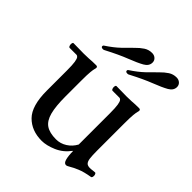

<svg xmlns="http://www.w3.org/2000/svg" viewBox="-189 -803 943 943"><g transform="rotate(45 282.5 -331.5)"><path d="M178 -223Q178 -156 188.5 -116Q199 -76 224 -59Q249 -42 294 -42Q324 -42 350 -58.5Q376 -75 391 -103V-319Q391 -358 388 -376.5Q385 -395 380 -401Q375 -407 370 -407H321Q317 -408 315 -413.5Q313 -419 313 -424Q313 -429 314.5 -433Q316 -437 319 -437Q344 -437 360.5 -436.5Q377 -436 390 -436Q413 -436 425 -437Q437 -438 447.5 -438.5Q458 -439 474 -439Q484 -439 484 -431Q484 -426 482 -420Q480 -414 478 -395Q476 -376 476 -332V-146Q476 -112 478.5 -93Q481 -74 490 -66Q498 -60 511 -60Q520 -60 529 -61.5Q538 -63 545 -63Q548 -63 550.5 -58Q553 -53 553 -48Q553 -35 547 -33Q504 -26 478 -15Q452 -4 438.5 4.5Q425 13 418 13Q405 13 399.5 -8Q394 -29 394 -60H392Q364 -22 323 -4.5Q282 13 249 13Q179 13 136 -30.5Q93 -74 93 -179V-319Q93 -358 90 -376.5Q87 -395 82 -401Q77 -407 72 -407H23Q19 -408 17 -413.5Q15 -419 15 -424Q15 -429 16.5 -433Q18 -437 21 -437Q46 -437 62.5 -436.5Q79 -436 92 -436Q115 -436 127 -437Q139 -438 149.5 -438.5Q160 -439 176 -439Q186 -439 186 -431Q186 -426 184 -420Q182 -414 180 -395Q178 -376 178 -332ZM154 -521Q150 -518 144 -518Q131 -518 131 -527Q131 -532 135 -534Q176 -561 202.5 -586.5Q229 -612 248.5 -632Q268 -652 286.5 -664Q305 -676 328 -676Q343 -676 353 -667Q363 -658 363 -644Q363 -620 337.5 -605.5Q312 -591 265.5 -573Q219 -555 154 -521ZM324 -521Q320 -518 314 -518Q301 -518 301 -527Q301 -532 305 -534Q346 -561 372.5 -586.5Q399 -612 418.5 -632Q438 -652 456.5 -664Q475 -676 498 -676Q513 -676 523 -667Q533 -658 533 -644Q533 -620 507.5 -605.5Q482 -591 435.5 -573Q389 -555 324 -521Z"/></g></svg>

Font: Sedan SC
Style: Regular
Weight: 400
Designer: Sebastian Salazar
Foundry: Sebastian Salazar
Version: Version 1.100; ttfautohint (v1.8.4.7-5d5b)